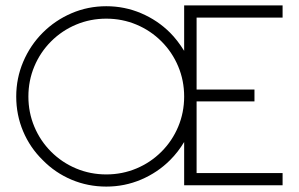

<svg xmlns="http://www.w3.org/2000/svg" viewBox="-20 -685 1105 710"><path d="M707 -620V-354H921V-310H707V-45H1025V0H661V-160Q639 -123 609 -93Q563 -47 502 -21Q441 5 373 5Q305 5 244.5 -20.5Q184 -46 138 -93Q91 -139 65.5 -199.5Q40 -260 40 -328Q40 -396 66 -457Q92 -518 138 -564Q184 -610 244.5 -636Q305 -662 373 -662Q441 -662 502 -636Q563 -610 609 -564Q636 -537 661 -497V-665H1025V-620ZM661 -328Q661 -387 639 -439.5Q617 -492 577 -532Q537 -572 484.5 -594Q432 -616 373 -616Q314 -616 261.5 -594Q209 -572 169 -532Q129 -492 107 -439.5Q85 -387 85 -328Q85 -269 107 -216.5Q129 -164 169 -124Q209 -84 261.5 -62Q314 -40 373 -40Q432 -40 484.5 -62Q537 -84 577 -124Q617 -164 639 -216.5Q661 -269 661 -328Z"/></svg>

Font: Sulphur Point Light
Style: Regular
Weight: 300
Designer: Noponies / Dale Sattler
Foundry: Noponies
Version: Version 1.000; ttfautohint (v1.8)